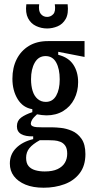

<svg xmlns="http://www.w3.org/2000/svg" viewBox="-20 -720 444 897"><path d="M184 157Q134 157 99 142.5Q64 128 45 103Q26 78 26 44Q26 1 55.5 -28.5Q85 -58 135 -70V-83Q99 -82 79 -93.5Q59 -105 59 -130Q59 -156 78.5 -170.5Q98 -185 131 -196V-210Q87 -217 62.5 -257Q38 -297 38 -352Q38 -404 58 -443.5Q78 -483 115 -505.5Q152 -528 204 -528H375V-454L252 -478V-464Q300 -452 322.5 -418Q345 -384 345 -336Q345 -293 327 -257.5Q309 -222 275.5 -201.5Q242 -181 197 -181Q188 -181 175.5 -182.5Q163 -184 153 -186Q136 -171 130 -160.5Q124 -150 124 -143Q124 -135 131 -131Q138 -127 150.5 -126Q163 -125 182 -125H228Q240 -125 264.5 -122.5Q289 -120 315.5 -109Q342 -98 360.5 -72Q379 -46 379 0Q379 54 352.5 89Q326 124 281.5 140.5Q237 157 184 157ZM189 81Q226 81 249 70Q272 59 283 40.5Q294 22 294 -2Q294 -26 285 -39Q276 -52 262 -57.5Q248 -63 233 -64Q218 -65 207 -65H166Q133 -47 117.5 -28Q102 -9 102 17Q102 42 113 55.5Q124 69 144 75Q164 81 189 81ZM194 -244Q226 -244 242.5 -273Q259 -302 259 -349Q259 -398 242.5 -428Q226 -458 193 -458Q160 -458 142.5 -427.5Q125 -397 125 -350Q125 -319 132.5 -295Q140 -271 156 -257.5Q172 -244 194 -244ZM103 -700H163Q159 -669 170.5 -655Q182 -641 200 -641Q217 -641 229 -654Q241 -667 236 -700H296Q301 -656 287 -631.5Q273 -607 249 -597Q225 -587 200 -587Q173 -587 148.5 -598.5Q124 -610 111 -635Q98 -660 103 -700Z"/></svg>

Font: Bricolage Grotesque 36pt Condensed
Style: Regular
Weight: 400
Width: 3
Designer: Mathieu Triay
Foundry: Atelier Triay
Version: Version 1.001;gftools[0.9.33.dev8+g029e19f]